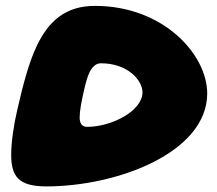

<svg xmlns="http://www.w3.org/2000/svg" viewBox="-20 -634 756 669"><path d="M141.5 15.5C388 15.5 702 -102 702 -308.5C702 -443 550.5 -613.5 310.5 -613.5C210 -613.5 150.5 -562 109 -476C80.5 -416.5 60.5 -340 40.5 -252.5C27.5 -197.5 19 -138 19 -94.5C19 -19 45 15.5 141.5 15.5ZM283.5 -192C266.5 -192 257.5 -203 257.5 -225C257.5 -246.5 263.5 -279 273.5 -323C279 -346 284.5 -367 292 -382.5C302.5 -402.5 315 -413.5 331.5 -413.5C426 -413.5 476.5 -353.5 476.5 -312.5C476.5 -247.5 369 -192 283.5 -192Z"/></svg>

Font: Gluten
Style: Bold Italic
Weight: 700
Italic angle: -13°
Designer: Tyler Finck
Foundry: Etcetera Type Company
Version: Version 0.920